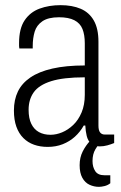

<svg xmlns="http://www.w3.org/2000/svg" viewBox="-20 -558 468 745"><path d="M165 12Q136 12 112 3.5Q88 -5 70.5 -22.5Q53 -40 43.5 -66.5Q34 -93 34 -129Q34 -171 49.5 -203Q65 -235 98 -257.5Q131 -280 183.5 -292Q236 -304 309 -304V-390Q309 -423 300 -445.5Q291 -468 268.5 -479.5Q246 -491 209 -491Q167 -491 144.5 -475.5Q122 -460 114.5 -435Q107 -410 107 -379V-370H55Q54 -375 54 -379.5Q54 -384 54 -391Q54 -447 75.5 -479Q97 -511 133.5 -524.5Q170 -538 215 -538Q260 -538 293 -524Q326 -510 344 -478.5Q362 -447 362 -396V-71Q362 -52 368.5 -44Q375 -36 386 -36H423V-3Q411 2 396.5 6Q382 10 367 10Q345 10 333 -1Q321 -12 316.5 -30.5Q312 -49 311 -71H305Q291 -46 270.5 -27.5Q250 -9 223.5 1.5Q197 12 165 12ZM176 -35Q198 -35 221 -44.5Q244 -54 264 -73Q284 -92 296.5 -121.5Q309 -151 309 -190V-258Q226 -258 178.5 -243Q131 -228 111 -200Q91 -172 91 -132Q91 -99 101.5 -77.5Q112 -56 131 -45.5Q150 -35 176 -35ZM364 167Q345 167 327.5 159Q310 151 299.5 132Q289 113 289 83Q289 53 301 29.5Q313 6 330 -12H370V-7Q361 3 350 21.5Q339 40 339 67Q339 90 349.5 106Q360 122 385 122H408V153Q398 161 385.5 164Q373 167 364 167Z"/></svg>

Font: Archivo Condensed ExtraLight
Style: Regular
Weight: 250
Width: 3
Designer: Hector Gatti
Foundry: Omnibus-Type
Version: Version 2.001